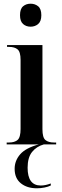

<svg xmlns="http://www.w3.org/2000/svg" viewBox="-20 -779 337 1036"><path d="M145 -635Q121 -635 104.5 -649.5Q88 -664 88 -697Q88 -731 104.5 -745Q121 -759 145 -759Q169 -759 186 -745Q203 -731 203 -697Q203 -664 186 -649.5Q169 -635 145 -635ZM16 0V-10H28Q59 -10 75 -24Q91 -38 91 -83V-456Q91 -499 75 -512.5Q59 -526 29 -526H18V-536H209V-82Q209 -37 225 -23.5Q241 -10 272 -10H283V0ZM179 237Q126 237 92.5 210Q59 183 59 132Q59 88 89 53.5Q119 19 190 0H217Q177 11 153 41Q129 71 129 126Q129 222 200 222Q225 222 254 211V222Q240 229 219.5 233Q199 237 179 237Z"/></svg>

Font: Noto Serif Display Condensed SemiBold
Style: Regular
Weight: 600
Width: 3
Designer: Monotype Design Team
Foundry: Monotype Imaging Inc.
Version: Version 2.009